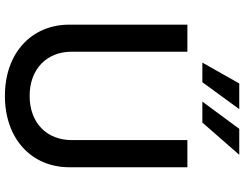

<svg xmlns="http://www.w3.org/2000/svg" viewBox="-126 -852 990 778"><g transform="rotate(90 369.0 -463.0)"><path d="M547.6 -727.3V-257.8C547.6 -159.1 479.4 -88.1 368.6 -88.1C258.2 -88.1 189.6 -159.1 189.6 -257.8V-727.3H79.9V-248.9C79.9 -96.2 194.2 12.1 368.6 12.1C543 12.1 657.7 -96.2 657.7 -248.9V-727.3ZM233.7 -788H313.2L422.2 -937.5H318.2ZM391.7 -788H476.6L607.2 -937.5H502.1Z"/></g></svg>

Font: Margiela Sans Medium
Style: Regular
Weight: 500
Designer: Stefan Endress, Andreas Faust
Version: Version 1.100;FEAKit 1.0